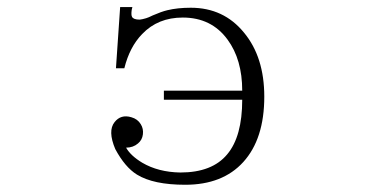

<svg xmlns="http://www.w3.org/2000/svg" viewBox="-20 -506 1040 536"><path d="M303.7 -315.4H327.1Q341.8 -375 377 -411.1Q420.9 -457 490.2 -457Q570.3 -457 615.2 -395.5Q656.2 -339.8 656.2 -252.9H437.5V-227.5H656.2Q656.2 -125 614.3 -75.2Q572.3 -24.4 483.4 -24.4Q421.9 -25.4 377 -51.8Q344.7 -71.3 332 -93.8Q351.6 -93.8 365.2 -105.5Q377 -115.2 378.9 -130.9Q380.9 -146.5 373 -159.2Q364.3 -173.8 346.7 -178.7Q317.4 -187.5 299.8 -165Q280.3 -140.6 301.8 -89.8Q329.1 -39.1 362.3 -18.6Q408.2 9.8 497.1 9.8Q601.6 9.8 659.2 -53.7Q717.8 -118.2 717.8 -236.3Q717.8 -346.7 661.1 -415Q604.5 -484.4 512.7 -484.4Q475.6 -484.4 447.3 -477.5Q430.7 -473.6 406.2 -462.9Q394.5 -457 387.7 -455.1Q377.9 -452.1 370.1 -451.2Q352.5 -451.2 348.6 -459Q345.7 -463.9 347.7 -478.5L349.6 -486.3H315.4Z"/></svg>

Font: BatangChe
Style: Regular
Weight: 400
Monospace: yes
Version: Version 2.21